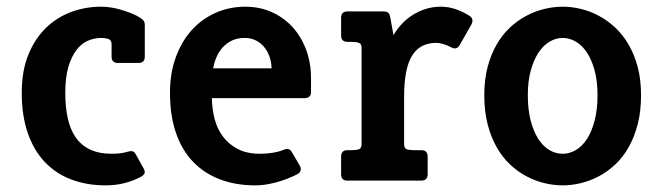

<svg xmlns="http://www.w3.org/2000/svg" viewBox="-20 -539 1978 573"><path d="M408.2 -37.1Q413.1 -28.8 411.6 -22.9Q410.2 -17.1 401.9 -12.2Q379.9 0 352.8 7.1Q325.7 14.2 294.9 14.2Q239.3 14.2 193.1 -3.2Q147 -20.5 114 -55.2Q81.1 -89.8 63 -141.6Q44.9 -193.4 44.9 -262.2Q44.9 -327.6 64.7 -376Q84.5 -424.3 117.4 -456.1Q150.4 -487.8 192.9 -503.4Q235.4 -519 280.8 -519Q309.6 -519 338.4 -510.7Q367.2 -502.4 387.7 -492.2Q400.4 -485.4 406.2 -480Q412.1 -474.6 412.1 -463.9V-369.6Q412.1 -351.1 393.1 -351.1H332Q313 -351.1 313 -370.1V-407.2Q313 -420.9 299.8 -423.8Q295.9 -424.8 291 -425.3Q286.1 -425.8 282.2 -425.8Q261.7 -425.8 242.4 -417.5Q223.1 -409.2 208.3 -389.9Q193.4 -370.6 184.1 -339.4Q174.8 -308.1 174.8 -262.2Q174.8 -220.2 182.1 -186.5Q189.5 -152.8 205.8 -129.2Q222.2 -105.5 248.8 -92.8Q275.4 -80.1 314 -80.1Q340.8 -80.1 359.9 -85.9Q369.1 -88.9 375 -87.6Q380.9 -86.4 384.8 -79.1Z M790.5 -335Q790 -354.5 783.9 -371.1Q777.8 -387.7 767.3 -399.9Q756.8 -412.1 742.4 -418.9Q728 -425.8 710.4 -425.8Q688.5 -425.8 672.1 -418Q655.8 -410.2 644.3 -397.2Q632.8 -384.3 626 -368.2Q619.1 -352.1 616.2 -335ZM874.5 -44.9Q878.9 -37.6 877.2 -30.5Q875.5 -23.4 867.2 -19Q837.9 -3.9 804.7 5.1Q771.5 14.2 742.2 14.2Q683.6 14.2 636.5 -3.7Q589.4 -21.5 556.2 -56.2Q522.9 -90.8 505.1 -142.6Q487.3 -194.3 487.3 -262.2Q487.3 -321.3 504.9 -368.9Q522.5 -416.5 552.7 -449.7Q583 -482.9 624 -501Q665 -519 712.4 -519Q754.4 -519 790.3 -503.2Q826.2 -487.3 852.3 -459Q878.4 -430.7 893.3 -391.4Q908.2 -352.1 908.2 -305.2V-265.1Q908.2 -246.1 889.2 -246.1H612.3Q612.8 -213.9 620.6 -183.8Q628.4 -153.8 645.8 -130.9Q663.1 -107.9 690.2 -94Q717.3 -80.1 756.3 -80.1Q776.9 -80.1 795.2 -83.3Q813.5 -86.4 826.2 -91.8Q835.9 -95.7 841.3 -94Q846.7 -92.3 851.6 -84Z M1256.3 -18.6Q1256.3 -10.3 1251.7 -5.1Q1247.1 0 1237.3 0H1017.1Q998 0 998 -19V-71.8Q998 -80.6 1002.4 -85.7Q1006.8 -90.8 1017.1 -90.8H1025.4Q1045.9 -90.8 1052.5 -94.2Q1059.1 -97.7 1059.1 -108.9V-396Q1059.1 -407.2 1052.5 -410.6Q1045.9 -414.1 1025.4 -414.1H1017.1Q998 -414.1 998 -433.1V-485.8Q998 -504.9 1017.1 -504.9H1123Q1132.8 -504.9 1137.7 -501.7Q1142.6 -498.5 1145 -485.8L1154.3 -434.1Q1165 -452.6 1179.9 -468.3Q1194.8 -483.9 1212.9 -495.1Q1231 -506.3 1251.7 -512.7Q1272.5 -519 1295.4 -519Q1318.8 -519 1340.3 -511.5Q1361.8 -503.9 1380.4 -492.2Q1396 -482.4 1386.2 -464.8L1352.1 -404.8Q1343.3 -388.7 1326.2 -397.9Q1315.4 -403.8 1303.5 -407.5Q1291.5 -411.1 1280.3 -411.1Q1231.9 -410.2 1209 -371.6Q1186 -333 1186 -251V-108.9Q1186 -97.7 1192.4 -94.2Q1198.7 -90.8 1219.7 -90.8H1237.3Q1256.3 -90.8 1256.3 -71.8Z M1893.1 -254.9Q1893.1 -206.5 1883.1 -168Q1873 -129.4 1856 -99.4Q1838.9 -69.3 1815.9 -47.9Q1793 -26.4 1766.8 -12.7Q1740.7 1 1713.1 7.6Q1685.5 14.2 1659.2 14.2Q1632.8 14.2 1605.2 7.6Q1577.6 1 1551.5 -12.7Q1525.4 -26.4 1502.4 -47.9Q1479.5 -69.3 1462.4 -99.4Q1445.3 -129.4 1435.3 -168Q1425.3 -206.5 1425.3 -254.9Q1425.3 -301.8 1435.3 -339.4Q1445.3 -377 1462.4 -406.5Q1479.5 -436 1502.4 -457.3Q1525.4 -478.5 1551.5 -492.2Q1577.6 -505.9 1605.2 -512.5Q1632.8 -519 1659.2 -519Q1685.5 -519 1713.1 -512.5Q1740.7 -505.9 1766.6 -492.2Q1792.5 -478.5 1815.4 -457.3Q1838.4 -436 1855.7 -406.5Q1873 -377 1883.1 -339.4Q1893.1 -301.8 1893.1 -254.9ZM1763.2 -254.9Q1763.2 -296.9 1754.6 -328.6Q1746.1 -360.4 1731.7 -382.1Q1717.3 -403.8 1698.5 -414.8Q1679.7 -425.8 1659.2 -425.8Q1639.2 -425.8 1620.4 -414.8Q1601.6 -403.8 1587.2 -382.1Q1572.8 -360.4 1564 -328.6Q1555.2 -296.9 1555.2 -254.9Q1555.2 -211.9 1563.7 -179.2Q1572.3 -146.5 1586.4 -124.5Q1600.6 -102.5 1619.4 -91.3Q1638.2 -80.1 1659.2 -80.1Q1679.7 -80.1 1698.7 -91.3Q1717.8 -102.5 1731.9 -124.5Q1746.1 -146.5 1754.6 -179.2Q1763.2 -211.9 1763.2 -254.9Z"/></svg>

Font: New Telegraph
Style: Bold
Weight: 700
Designer: Frank Baranowski
Foundry: Frank Baranowski
Version: Version 3.001